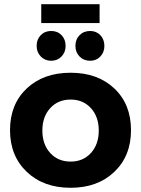

<svg xmlns="http://www.w3.org/2000/svg" viewBox="-20 -890 673 916"><path d="M176.8 -870.1H455.1V-779.8H176.8ZM293 -670.9Q293 -640.6 273.4 -620.4Q253.9 -600.1 224.1 -600.1Q194.3 -600.1 174.6 -620.4Q154.8 -640.6 154.8 -670.9Q154.8 -702.1 174.3 -722.2Q193.8 -742.2 224.1 -742.2Q254.4 -742.2 273.7 -722.2Q293 -702.1 293 -670.9ZM410.2 -742.2Q439.5 -742.2 458.7 -722.2Q478 -702.1 478 -670.9Q478 -640.6 458.7 -620.4Q439.5 -600.1 410.2 -600.1Q379.4 -600.1 359.6 -620.4Q339.8 -640.6 339.8 -670.9Q339.8 -702.1 359.6 -722.2Q379.4 -742.2 410.2 -742.2ZM316.9 -543Q446.3 -543 525.6 -467.8Q605 -392.6 605 -269Q605 -146 525.4 -70.1Q445.8 5.9 316.9 5.9Q187.5 5.9 107.7 -70.1Q27.8 -146 27.8 -269Q27.8 -392.6 107.4 -467.8Q187 -543 316.9 -543ZM316.9 -415Q256.8 -415 219.5 -374Q182.1 -333 182.1 -267.1Q182.1 -201.2 219.5 -160.2Q256.8 -119.1 316.9 -119.1Q376.5 -119.1 413.8 -160.2Q451.2 -201.2 451.2 -267.1Q451.2 -333 413.8 -374Q376.5 -415 316.9 -415Z"/></svg>

Font: Montserrat arm SemiBold
Style: Regular
Weight: 600
Designer: Julieta Ulanovsky
Foundry: Julieta Ulanovsky
Version: Version 6.000;PS 006.000;hotconv 1.0.88;makeotf.lib2.5.64775